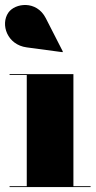

<svg xmlns="http://www.w3.org/2000/svg" viewBox="-24 -762 389 782"><path d="M85 -569 230.5 -549.5 232 -552 162.5 -688C124.5 -762 37 -749.5 10 -710.5C-23 -662.5 5 -579.5 85 -569ZM15 -3.5V0H345V-3.5H275V-460H15V-456.5H85V-3.5Z"/></svg>

Font: Bodoni* 48pt Fatface
Style: Regular
Weight: 900
Version: Version 2.3